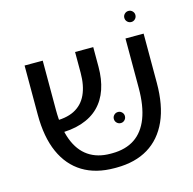

<svg xmlns="http://www.w3.org/2000/svg" viewBox="-106 -827 941 936"><g transform="rotate(-15 365.0 -358.5)"><path d="M359.4 3.4Q265.2 3.4 199.4 -36.7Q133.6 -76.8 99 -154.3Q64.4 -231.9 64.4 -345.2V-593.4H156V-344.5Q156 -253.6 179.2 -192.4Q202.5 -131.1 247.6 -100.4Q292.8 -69.6 357.9 -69.6H367.6Q435 -70 480.8 -100.6Q526.5 -131.1 550.1 -192.2Q573.6 -253.2 573.6 -343.8V-593.4H665.2V-344.9Q665.2 -231.5 630.4 -154.1Q595.5 -76.8 529.8 -36.9Q464.1 3 369.5 3.4ZM131.6 -230.4 125.4 -294.2Q191.9 -290.9 234.8 -312.5Q277.6 -334.1 298.4 -378.9Q319.2 -423.8 319.2 -488.4V-593.4H410.9V-493.6Q410.9 -431.4 393.9 -381.5Q376.9 -331.6 342.5 -297.4Q308.1 -263.1 255.5 -245.9Q202.9 -228.6 131.6 -230.4ZM445.5 -200.9Q433.6 -200.9 425.4 -209.1Q417.2 -217.2 417.2 -229.1Q417.2 -240.4 425.4 -248.6Q433.6 -256.8 445.5 -256.8Q456.8 -256.8 464.9 -248.6Q473.1 -240.4 473.1 -229.1Q473.1 -217.2 464.9 -209.1Q456.8 -200.9 445.5 -200.9ZM622.4 -663.6Q610.5 -663.6 602.3 -671.8Q594.1 -680 594.1 -691.9Q594.1 -703.1 602.3 -711.3Q610.5 -719.5 622.4 -719.5Q633.6 -719.5 641.8 -711.3Q650 -703.1 650 -691.9Q650 -680 641.8 -671.8Q633.6 -663.6 622.4 -663.6Z"/></g></svg>

Font: Noto Sans Hebrew Light
Style: Regular
Weight: 100
Version: Version 3.000